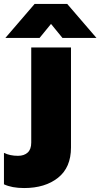

<svg xmlns="http://www.w3.org/2000/svg" viewBox="-115 -720 508 971"><path d="M60 -700H225L373 -528H201L143 -599L85 -528H-88ZM-95 212V53Q-65 68 -24 68Q7 68 25 51.5Q43 35 43 1V-480H244V26Q244 127 178.5 179Q113 231 7 231Q-55 231 -95 212Z"/></svg>

Font: Prompt ExtraBold
Style: Regular
Weight: 800
Designer: Katatrad Team
Foundry: CadsonDemak
Version: Version 1.001